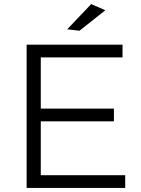

<svg xmlns="http://www.w3.org/2000/svg" viewBox="-20 -917 690 937"><path d="M425 -897 494 -867 368 -767 308 -774ZM110 -699H578V-637H179V-387H536V-325H179V-62H591V0H110Z"/></svg>

Font: TypoPRO Montserrat
Style: Regular
Weight: 300
Designer: Julieta Ulanovsky
Foundry: Julieta Ulanovsky
Version: Version 6.001